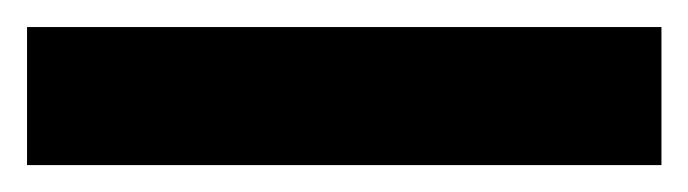

<svg xmlns="http://www.w3.org/2000/svg" viewBox="-20 -20 509 142"><path d="M469.2 0V102.1H0V0Z"/></svg>

Font: Inter SemiBold
Style: Regular
Weight: 600
Designer: Rasmus Andersson
Foundry: rsms
Version: Version 4.001;git-9221beed3